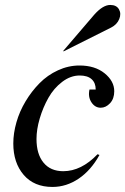

<svg xmlns="http://www.w3.org/2000/svg" viewBox="-20 -740 501 768"><path d="M126 -184.1Q126 -123.5 154.1 -89.4Q182.1 -55.2 232.9 -55.2Q305.2 -55.2 370.1 -123L377.9 -120.1Q343.8 -58.6 294.7 -25.4Q245.6 7.8 189.9 7.8Q116.2 7.8 74.7 -40.5Q33.2 -88.9 33.2 -166Q33.2 -207 45.7 -250.7Q58.1 -294.4 82.3 -334.7Q106.4 -375 138.2 -407.2Q169.9 -439.5 211.7 -458.7Q253.4 -478 297.9 -478Q359.9 -478 398.4 -446.8Q437 -415.5 437 -375Q437 -345.2 420.2 -327.1Q403.3 -309.1 382.8 -309.1Q359.9 -309.1 345.7 -330.8Q331.5 -352.5 337.9 -381.8H362.8Q362.8 -408.7 346.4 -423.3Q330.1 -438 298.8 -438Q262.2 -438 228.8 -412.6Q195.3 -387.2 173.6 -348.6Q151.9 -310.1 138.9 -266.1Q126 -222.2 126 -184.1ZM231.9 -535.2 356.9 -681.2Q391.6 -720.2 420.9 -720.2Q445.8 -720.2 455.8 -702.9Q465.8 -685.5 457 -663.8Q448.2 -642.1 424.8 -629.9L235.8 -535.2Z"/></svg>

Font: Redaction
Style: Italic
Weight: 400
Designer: Jeremy Mickel / Forest Young
Foundry: MCKL
Version: Version 2.001;hotconv 1.0.113;makeotfexe 2.5.65598 DEVELOPME